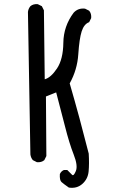

<svg xmlns="http://www.w3.org/2000/svg" viewBox="-20 -764 540 916"><path d="M308.6 130.9Q283.2 113.3 273.4 104.5Q263.7 95.7 265.6 66.4Q271.5 52.7 285.2 46.9H300.8Q316.4 61.5 323.7 69.8Q331.1 78.1 341.8 52.2Q352.5 26.4 331.5 -26.9Q310.5 -80.1 290 -161.6Q269.5 -243.2 248 -323.2L199.2 -303.7L201.2 -19.5L191.4 0Q177.7 11.7 156.2 9.8L136.7 0Q127 -11.7 125 -27.3L113.3 -707Q115.2 -722.7 125 -734.4Q138.7 -746.1 160.2 -744.1L179.7 -734.4L189.5 -714.8L193.4 -385.7Q222.7 -393.6 252 -437.5Q281.2 -481.4 282.2 -560.1Q283.2 -638.7 331.1 -703.1Q352.5 -726.6 385.7 -722.7L405.3 -712.9Q417 -699.2 415 -677.7L405.3 -658.2Q380.9 -649.4 369.6 -614.3Q358.4 -579.1 353.5 -504.9Q348.6 -430.7 312.5 -366.2Q336.9 -282.2 359.4 -199.2Q381.8 -116.2 403.3 -31.2Q406.2 17.6 402.8 53.7Q399.4 89.8 373 113.3Q346.7 136.7 308.6 130.9Z"/></svg>

Font: NaikaiFont
Style: Regular
Weight: 400
Version: Version 1.67